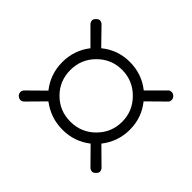

<svg xmlns="http://www.w3.org/2000/svg" viewBox="-112 -747 833 833"><g transform="rotate(45 304.5 -330.5)"><path d="M65 -536Q60 -543 60 -550.5Q60 -558 68.5 -566.5Q77 -575 84.5 -575Q92 -575 99 -570L174 -493Q230 -539 304 -539Q378 -539 434 -494L510 -570Q515 -575 524.5 -575Q534 -575 541.5 -567.5Q549 -560 549 -550.5Q549 -541 544 -536L467 -460Q512 -404 512 -331Q512 -258 467 -201L544 -125Q549 -118 549 -110.5Q549 -103 540.5 -94.5Q532 -86 524.5 -86Q517 -86 510 -91L434 -168Q378 -124 305.5 -124Q233 -124 175 -168L99 -91Q92 -86 85 -86Q75 -86 65 -96Q60 -104 60 -111Q60 -118 65 -125L142 -201Q97 -258 97 -331Q97 -404 141 -460ZM464 -331.5Q464 -397 417 -444Q370 -491 304.5 -491Q239 -491 192.5 -444.5Q146 -398 146 -331.5Q146 -265 192 -219Q238 -173 304.5 -173Q371 -173 417.5 -219.5Q464 -266 464 -331.5Z"/></g></svg>

Font: Text Me One
Style: Regular
Weight: 400
Designer: Julia Petretta
Foundry: Julia Petretta
Version: Version 1.003